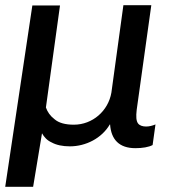

<svg xmlns="http://www.w3.org/2000/svg" viewBox="-33 -551 680 736"><path d="M-13 165H94L128 -40C136 -26 147 -13 165 -5C183 5 207 10 235 10C296 10 357 -21 388 -74H389C393 -16 424 17 486 17C513 17 537 13 552 5L563 -74C551 -69 539 -66 527 -66C513 -66 502 -70 496 -78C489 -88 488 -104 491 -130L547 -531H440L394 -196C382 -126 322 -73 250 -73C217 -73 192 -80 176 -94C159 -107 149 -122 143 -139L197 -530H91Z"/></svg>

Font: Cheyenne Sans Medium
Style: Italic
Weight: 500
Italic angle: -8.13011°
Designer: The Public Sans project authors (U.S. Web Design System), Libre Franklin designed by Pablo Impallari and Rodrigo Fuenzal
Foundry: The Cheyenne Sans Project Authors
Version: Version 2.007